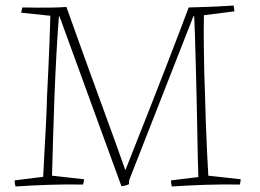

<svg xmlns="http://www.w3.org/2000/svg" viewBox="-20 -667 941 694"><path d="M36 7Q33 -3 33 -15L136 -28Q138 -72 141 -123.5Q144 -175 146.5 -225.5Q149 -276 150 -319Q152 -359 154.5 -411Q157 -463 159 -516Q161 -569 162 -610L57 -621Q57 -625 58.5 -630.5Q60 -636 61 -640Q125 -639 162 -639.5Q199 -640 220 -642Q235 -600 257 -538.5Q279 -477 304.5 -407Q330 -337 355 -268.5Q380 -200 400.5 -143.5Q421 -87 433 -52L436 -59Q451 -97 474.5 -156.5Q498 -216 525.5 -285.5Q553 -355 579.5 -424Q606 -493 628 -550Q650 -607 662 -640Q689 -641 726 -642Q763 -643 824 -647Q825 -644 826 -638Q827 -632 827 -626L717 -612Q716 -558 717 -479.5Q718 -401 721 -324Q722 -279 724 -223Q726 -167 728.5 -115.5Q731 -64 733 -32L850 -19Q850 -15 849 -9.5Q848 -4 847 0Q782 -1 722.5 1Q663 3 601 7Q598 -3 598 -15L697 -27Q696 -49 695 -94.5Q694 -140 693 -198.5Q692 -257 690.5 -320Q689 -383 687.5 -441Q686 -499 684.5 -543Q683 -587 682 -608H679L447 -16L446 -1Q442 1 433 3.5Q424 6 419 6L416 -2L195 -608H193Q188 -545 184 -472Q180 -399 177 -322Q174 -245 172 -171Q170 -97 168 -32L284 -19Q284 -14 282.5 -9.5Q281 -5 280 0Q216 -1 157 1Q98 3 36 7Z"/></svg>

Font: Labrada ExtraLight
Style: Regular
Weight: 200
Designer: Mercedes Jáuregui
Foundry: Omnibus-Type Team
Version: Version 1.000; ttfautohint (v1.8.4.7-5d5b)